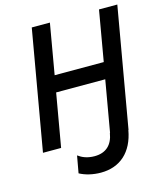

<svg xmlns="http://www.w3.org/2000/svg" viewBox="-129 -795 923 1084"><g transform="rotate(-15 333.0 -253.5)"><path d="M553 -700 502 -406H215L266 -700H160L38 0H144L198 -310H485L433 -11H432C421 57 382 94 315 94C273 94 243 81 220 64L202 164C235 182 279 193 326 193C438 193 515 125 537 0H538L660 -700Z"/></g></svg>

Font: Fixel Text 20240404 Medium
Style: Italic
Weight: 500
Width: 4
Italic angle: -10°
Designer: AlfaBravo + MacPaw
Foundry: Kyrylo Tkachov, Marchela Mozhyna, Serhii Makarenko, Maria Weinstein, Zakhar Kryvoshyya
Version: Version 1.211;Glyphs 3.2 (3225)